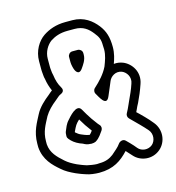

<svg xmlns="http://www.w3.org/2000/svg" viewBox="-123 -861 977 1066"><g transform="rotate(-15 365.5 -328.5)"><path d="M316 -67C326 -67 335 -69 341 -72C366 -87 377 -109 388 -123C395 -133 395 -147 386 -156C375 -167 366 -183 351 -202C337 -222 326 -242 313 -264C290 -304 238 -239 228 -228C209 -208 204 -188 197 -173C193 -165 192 -155 192 -145V-143C192 -136 195 -131 199 -126C212 -110 228 -97 253 -86L269 -80C283 -72 294 -68 307 -68C311 -68 314 -67 316 -67ZM284 -215C301 -186 314 -166 336 -137C330 -129 325 -122 319 -117C307 -119 297 -122 290 -125L273 -132C261 -137 255 -142 243 -152V-154C259 -188 262 -194 284 -215ZM330 -488C330 -488 346 -447 372 -485C383 -501 402 -526 402 -555V-565C402 -580 388 -590 377 -590H345C330 -590 320 -576 320 -565V-534C320 -520 326 -496 330 -488ZM316 50C302 50 272 45 260 42L245 37C238 34 232 33 224 29L207 22C182 10 163 -1 146 -16C110 -48 79 -78 75 -128V-145C75 -202 97 -235 119 -278C135 -305 160 -330 187 -351C203 -364 211 -373 222 -377C229 -380 248 -390 234 -413C221 -434 213 -459 209 -490C208 -495 207 -500 206 -504L204 -523C203 -530 203 -536 203 -542V-585C203 -626 225 -660 249 -678C275 -695 306 -707 350 -707H390C438 -707 466 -685 490 -654C510 -629 518 -614 518 -577C518 -570 519 -562 519 -555C519 -521 507 -491 496 -462C477 -423 447 -391 414 -361C405 -353 403 -338 410 -328C419 -315 451 -239 475 -298C484 -320 501 -358 508 -376C517 -399 548 -423 583 -409C606 -400 630 -368 616 -332C606 -301 592 -271 578 -241L570 -223C563 -208 557 -193 549 -180C543 -170 545 -157 553 -149L580 -122L604 -98C618 -84 630 -71 643 -56C664 -31 659 8 637 27C612 48 574 44 555 21C546 10 536 -2 522 -16L504 -34C490 -48 470 -38 463 -28C450 -9 432 4 411 23C390 39 366 49 332 49C327 49 321 50 316 50ZM488 21C497 30 506 42 518 54C554 96 622 105 669 65C713 28 720 -41 681 -88C668 -104 655 -119 640 -134L616 -158C611 -163 607 -167 601 -172C605 -181 611 -192 615 -202L624 -219C639 -250 652 -281 664 -316C688 -382 647 -438 602 -456C584 -463 567 -465 550 -463C559 -487 569 -519 569 -555C569 -613 557 -649 530 -684C501 -721 457 -757 390 -757H350C296 -757 254 -741 221 -719C184 -694 153 -644 153 -585V-542C153 -535 153 -527 154 -519L156 -497C156 -492 158 -487 159 -482C163 -455 170 -433 180 -410C173 -405 164 -397 156 -390C128 -368 93 -337 75 -301C55 -261 25 -216 25 -145V-127V-125C30 -51 76 -9 112 22C134 42 159 55 187 68L204 75C212 78 218 81 228 84L243 89C261 96 294 100 316 100C400 100 446 66 488 21Z"/></g></svg>

Font: Blanket
Style: BlkOutline
Weight: 900
Foundry: Cannot Into Space Fonts
Version: Version 0.9